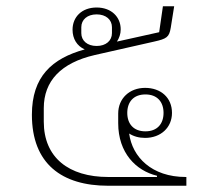

<svg xmlns="http://www.w3.org/2000/svg" viewBox="-20 -594 668 614"><path d="M444 -313C394 -313 358 -279 358 -231V-200C358 -105 415 -48 482 -32V-28H326C200 -28 120 -90 120 -205V-248C120 -335 175 -393 283 -418L473 -461C513 -470 521 -475 526 -505L537 -574H501L489 -491L354 -461C361 -472 366 -485 366 -500C366 -540 336 -570 289 -570C242 -570 212 -540 212 -499C212 -470 226 -447 251 -436C146 -407 82 -349 82 -227C82 -70 178 0 326 0H576V-28H574C465 -28 403 -92 393 -167C407 -158 424 -153 444 -153C494 -153 530 -186 530 -233C530 -282 494 -313 444 -313ZM445 -174C407 -174 387 -198 387 -233C387 -268 407 -292 445 -292C483 -292 503 -268 503 -233C503 -198 483 -174 445 -174ZM289 -447C259 -447 240 -464 240 -488V-507C240 -531 259 -548 289 -548C319 -548 338 -531 338 -507V-488C338 -464 319 -447 289 -447Z"/></svg>

Font: IBM Plex Thai Looped ExtraLight
Style: Regular
Weight: 200
Designer: Mike Abbink, Paul van der Laan, Pieter van Rosmalen, Ben Mitchell, Mark Frömberg
Foundry: Bold Monday
Version: Version 1.0